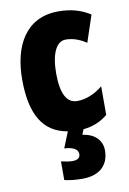

<svg xmlns="http://www.w3.org/2000/svg" viewBox="-90 -618 612 912"><g transform="rotate(-10 216.5 -161.5)"><path d="M361 126C361 76 326 42 268 34L278 9C323 5 362 -11 396 -39V-177C356 -145 314 -128 272 -128C222 -128 196 -177 196 -274C196 -371 224 -425 268 -425C302 -425 334 -414 367 -392L410 -521C366 -549 318 -563 257 -563C99 -563 32 -435 32 -274C32 -102 88 -13 203 6L172 83C213 85 238 98 238 121C238 140 225 149 201 149C186 149 168 146 146 141V231C171 237 200 240 233 240C316 240 361 196 361 126Z"/></g></svg>

Font: Noto Sans Oriya ExtCond Blk
Style: Regular
Weight: 900
Width: 2
Designer: Amélie Bonet and Sol Matas
Foundry: Google LLC
Version: Version 2.006